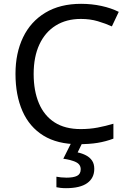

<svg xmlns="http://www.w3.org/2000/svg" viewBox="-20 -744 672 1004"><path d="M403 -645Q327 -645 271.5 -610.5Q216 -576 186 -511.5Q156 -447 156 -357Q156 -269 183.5 -204Q211 -139 265.5 -104Q320 -69 402 -69Q449 -69 491 -77Q533 -85 573 -97V-19Q533 -4 490.5 3Q448 10 389 10Q280 10 207 -35Q134 -80 97.5 -163Q61 -246 61 -358Q61 -466 100.5 -548.5Q140 -631 217 -677.5Q294 -724 404 -724Q459 -724 510 -713Q561 -702 601 -682L565 -606Q532 -621 491.5 -633Q451 -645 403 -645ZM473 139Q473 187 436 213.5Q399 240 325 240Q310 240 296.5 238.5Q283 237 275 235V180Q284 182 299 183.5Q314 185 328 185Q364 185 383 175.5Q402 166 402 141Q402 115 375.5 103Q349 91 311 86L354 0H412L386 53Q410 58 430 68.5Q450 79 461.5 96Q473 113 473 139Z"/></svg>

Font: Noto Sans Cham
Style: Regular
Weight: 400
Designer: Monotype Design Team
Foundry: Monotype Imaging Inc.
Version: Version 2.002